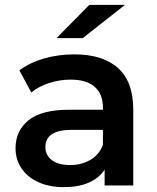

<svg xmlns="http://www.w3.org/2000/svg" viewBox="-20 -764 647 791"><path d="M529 -313V0H411V-65Q388 -30 345.5 -11.5Q303 7 243 7Q183 7 138 -13.5Q93 -34 68.5 -70.5Q44 -107 44 -153Q44 -225 97.5 -268.5Q151 -312 266 -312H404V-320Q404 -376 370.5 -406Q337 -436 271 -436Q226 -436 182.5 -422Q139 -408 109 -383L60 -474Q102 -506 161 -523Q220 -540 286 -540Q404 -540 466.5 -483.5Q529 -427 529 -313ZM404 -167V-229H275Q167 -229 167 -158Q167 -124 194 -104Q221 -84 269 -84Q316 -84 352.5 -105.5Q389 -127 404 -167ZM348 -744H495L321 -607H213Z"/></svg>

Font: APTA Sans SemiBold
Style: Bold
Weight: 600
Version: Version 7.200